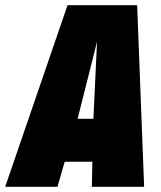

<svg xmlns="http://www.w3.org/2000/svg" viewBox="-62 -722 623 742"><path d="M-42 0 199 -702H468L495 0H293L295 -97H188L160 0ZM238 -263H299L313 -561Z"/></svg>

Font: Georama Semi Condensed Black
Style: Italic
Weight: 900
Width: 4
Italic angle: -9°
Designer: Jean-Baptiste Levee
Foundry: Production Type
Version: Version 1.000